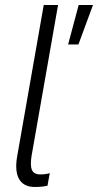

<svg xmlns="http://www.w3.org/2000/svg" viewBox="-20 -740 390 764"><path d="M118 4C137 4 150 3 169 -1L178 -51C164 -47 153 -46 140 -46C104 -46 98 -72 106 -122L211 -720H154L48 -116C35 -40 59 4 118 4ZM251 -563H292L350 -720H293Z"/></svg>

Font: Fixel Text 20240404 Light
Style: Italic
Weight: 300
Width: 4
Italic angle: -10°
Designer: AlfaBravo + MacPaw
Foundry: Kyrylo Tkachov, Marchela Mozhyna, Serhii Makarenko, Maria Weinstein, Zakhar Kryvoshyya
Version: Version 1.211;Glyphs 3.2 (3225)